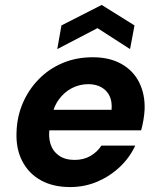

<svg xmlns="http://www.w3.org/2000/svg" viewBox="-20 -746 644 778"><path d="M264 12Q195 12 145.5 -15.5Q96 -43 70 -93.5Q44 -144 47 -211Q49 -274 72.5 -328.5Q96 -383 137 -425Q178 -467 233.5 -490.5Q289 -514 356 -514Q424 -514 472 -487Q520 -460 544 -412Q568 -364 566 -303Q565 -281 561 -258.5Q557 -236 552 -218H143L157 -301H432Q435 -334 424 -357Q413 -380 390.5 -392.5Q368 -405 338 -405Q303 -405 271.5 -389Q240 -373 217.5 -341.5Q195 -310 187 -262L182 -233Q175 -193 184.5 -163Q194 -133 219 -115.5Q244 -98 282 -98Q319 -98 346.5 -114Q374 -130 391 -156H528Q506 -108 466 -70Q426 -32 374.5 -10Q323 12 264 12ZM212 -547 229 -643 392 -726 525 -643 507 -547 375 -632Z"/></svg>

Font: DM Sans 16pt
Style: Bold Italic
Weight: 700
Italic angle: -10°
Version: Version 4.004;gftools[0.9.30]